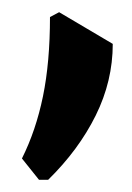

<svg xmlns="http://www.w3.org/2000/svg" viewBox="-20 -179 216 315"><path d="M44 116 16 81Q39 35 50.5 -21Q62 -77 62 -151L77 -159L165 -107Q165 -46 137 10.5Q109 67 59 116Z"/></svg>

Font: Jaini
Style: Regular
Weight: 400
Designer: Maithili Shingre, Girish Dalvi (Devanagari), Taresh Vohra (Latin)
Foundry: Ek Type
Version: Version 2.000; ttfautohint (v1.8.4.7-5d5b)